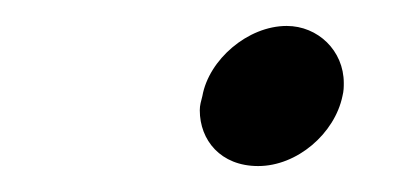

<svg xmlns="http://www.w3.org/2000/svg" viewBox="-20 -332 314 148"><path d="M179 -204C209 -204 238 -229 244 -258C245 -262 245 -265 245 -268C245 -293 225 -312 201 -312C171 -312 141 -286 136 -258C135 -254 134 -251 134 -247C134 -224 150 -204 179 -204Z"/></svg>

Font: Linux Libertine O
Style: Bold Italic
Weight: 700
Italic angle: -11.5°
Designer: Philipp H. Poll
Foundry: Philipp H. Poll
Version: Version 4.1.0